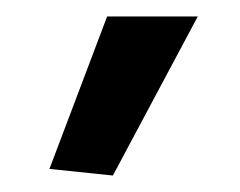

<svg xmlns="http://www.w3.org/2000/svg" viewBox="-20 -822 291 233"><path d="M40 -617 110 -802H220L117 -609Z"/></svg>

Font: Encode Sans Narrow
Style: Medium
Weight: 500
Designer: Pablo Impallari, Andres Torresi
Foundry: Pablo Impallari, Andres Torresi
Version: Version 1.000; ttfautohint (v1.00) -l 8 -r 50 -G 200 -x 14 -